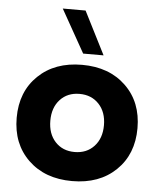

<svg xmlns="http://www.w3.org/2000/svg" viewBox="-54 -798 707 855"><g transform="rotate(5 300.0 -371.0)"><path d="M104 -438.2Q178.2 -509.8 299.8 -509.8Q421.4 -509.8 495.6 -438.2Q569.8 -366.7 569.8 -250Q569.8 -133.3 495.6 -61.8Q421.4 9.8 299.8 9.8Q178.2 9.8 104 -61.8Q29.8 -133.3 29.8 -250Q29.8 -366.7 104 -438.2ZM213.1 -155.8Q246.1 -120.1 299.8 -120.1Q353.5 -120.1 386.7 -155.8Q419.9 -191.4 419.9 -250Q419.9 -308.6 386.7 -344.2Q353.5 -379.9 299.8 -379.9Q246.1 -379.9 213.1 -344.2Q180.2 -308.6 180.2 -250Q180.2 -191.4 213.1 -155.8ZM299.8 -560.1 191.9 -752H293.9L391.1 -560.1Z"/></g></svg>

Font: Gully
Style: Bold
Weight: 700
Designer: jaikishan Patel
Foundry: MagicType
Version: Version 1.000;Glyphs 3.2 (3242)